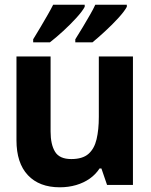

<svg xmlns="http://www.w3.org/2000/svg" viewBox="-20 -786 640 816"><path d="M234 10Q147 10 98.5 -41.5Q50 -93 50 -190V-546H195V-227Q195 -172 214 -141Q233 -110 283 -110Q331 -110 356 -132Q381 -154 390.5 -194.5Q400 -235 400 -289V-546H545V0H435L411 -70H403Q387 -45 361.5 -27Q336 -9 303.5 0.5Q271 10 234 10ZM300 -619Q316 -644 332 -671Q348 -698 362.5 -723Q377 -748 385 -766H519V-757Q509 -738 483 -709.5Q457 -681 426.5 -653Q396 -625 373 -606H300ZM121 -619Q137 -645 153 -672Q169 -699 183 -723.5Q197 -748 206 -766H340V-757Q330 -738 304.5 -710Q279 -682 248.5 -654Q218 -626 192 -606H121Z"/></svg>

Font: Noto Sans Mono
Style: Bold
Weight: 700
Designer: Monotype Design Team
Foundry: Monotype Imaging Inc.
Version: Version 2.014